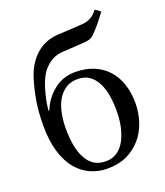

<svg xmlns="http://www.w3.org/2000/svg" viewBox="-140 -845 821 955"><g transform="rotate(-20 270.5 -367.5)"><path d="M372.1 -88.4Q389.2 -121.6 397 -159.2Q404.8 -196.8 404.8 -245.6Q404.8 -284.7 398.4 -322.5Q392.1 -360.4 377 -390.1Q361.3 -420.4 337.2 -437.7Q313 -455.1 274.9 -455.1Q235.4 -455.1 209 -436Q182.6 -417 166 -386.7Q150.4 -356.9 143.6 -319.1Q136.7 -281.2 136.7 -245.6Q136.7 -189 144.8 -149.9Q152.8 -110.8 168 -83.5Q184.1 -53.7 209 -38.1Q233.9 -22.5 271 -22.5Q304.7 -22.5 330.3 -40.3Q356 -58.1 372.1 -88.4ZM86.4 -356.9 90.3 -356Q113.8 -414.6 162.4 -453.4Q210.9 -492.2 276.4 -492.2Q331.1 -492.2 374.5 -473.9Q418 -455.6 447.3 -422.4Q476.1 -390.1 491 -344.7Q505.9 -299.3 505.9 -246.1Q505.9 -193.8 489.7 -145.5Q473.6 -97.2 442.9 -62.5Q410.6 -25.9 367.2 -5.6Q323.7 14.6 264.2 14.6Q219.2 14.6 177.5 -3.4Q135.7 -21.5 105 -58.1Q73.2 -95.2 54.9 -154.3Q36.6 -213.4 36.6 -293Q36.6 -369.6 47.1 -429Q57.6 -488.3 73.7 -538.1Q95.7 -606.9 143.6 -649.7Q191.4 -692.4 261.2 -696.3Q295.9 -698.2 334.7 -700.2Q373.5 -702.1 395.5 -704.1Q415.5 -705.6 435.1 -715.6Q454.6 -725.6 474.1 -750.5L502 -730.5Q491.2 -715.8 472.9 -692.4Q454.6 -668.9 440.9 -654.8Q429.7 -642.6 421.9 -634.8Q414.1 -627 406.7 -623.5Q398.9 -619.1 387.7 -617.2Q376.5 -615.2 358.4 -614.3Q337.4 -613.3 307.4 -610.8Q277.3 -608.4 255.4 -607.9Q221.7 -606.4 197.3 -592.5Q172.9 -578.6 155.3 -559.1Q137.7 -539.6 127 -515.6Q116.2 -491.7 110.4 -473.6Q101.1 -442.9 95 -414.3Q88.9 -385.7 86.4 -356.9Z"/></g></svg>

Font: UniBurma_GGSerif
Style: Book
Weight: 400
Designer: Victor San Kho Lin (for Burmese only and related typography optimization with it)
Foundry: http://www.unimm.org
Version: 2.0